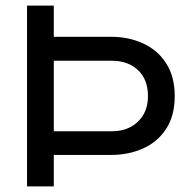

<svg xmlns="http://www.w3.org/2000/svg" viewBox="-20 -669 693 689"><path d="M77 -649H173V-537H378Q442 -537 494 -513Q546 -489 576.5 -441.5Q607 -394 607 -324Q607 -254 576.5 -207Q546 -160 494 -136.5Q442 -113 378 -113H173V0H77ZM382 -451H173V-198H382Q439 -198 475 -232.5Q511 -267 511 -324Q511 -384 475 -417.5Q439 -451 382 -451Z"/></svg>

Font: Syne Medium
Style: Regular
Weight: 500
Designer: Lucas Descroix
Foundry: Bonjour Monde
Version: Version 2.200; ttfautohint (v1.8.4)